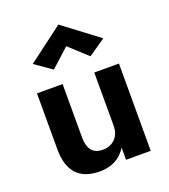

<svg xmlns="http://www.w3.org/2000/svg" viewBox="-138 -843 835 951"><g transform="rotate(-20 280.0 -367.0)"><path d="M199 -180Q199 -86 275 -86Q316 -86 341 -111.5Q366 -137 366 -180V-460H496V0H366V-64Q319 10 226 10Q64 10 64 -166V-460H199ZM280 -630 183 -542 94 -604 280 -744 466 -604 376 -542Z"/></g></svg>

Font: Renner*
Style: Semi
Weight: 600
Version: Version 003.000 ; ttfautohint (v0.97) -l 8 -r 50 -G 200 -x 1